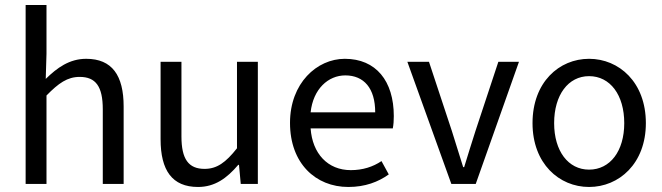

<svg xmlns="http://www.w3.org/2000/svg" viewBox="-20 -732 2635 764"><path d="M82 0H165V-352C213 -401 248 -426 297 -426C361 -426 389 -388 389 -297V0H472V-308C472 -432 426 -498 323 -498C256 -498 207 -462 162 -418L165 -518V-712H82Z M768 12C835 12 883 -23 928 -76H931L938 0H1006V-486H923V-142C878 -85 843 -60 794 -60C730 -60 702 -99 702 -189V-486H619V-178C619 -54 665 12 768 12Z M1366 12C1433 12 1485 -8 1527 -38L1498 -91C1464 -68 1423 -55 1376 -55C1284 -55 1223 -121 1216 -221H1543C1546 -237 1547 -252 1547 -270C1547 -410 1476 -498 1352 -498C1241 -498 1134 -401 1134 -243C1134 -82 1236 12 1366 12ZM1216 -285C1226 -378 1286 -432 1354 -432C1428 -432 1473 -381 1473 -285Z M1776 0H1873L2045 -486H1963L1872 -211C1857 -163 1841 -114 1827 -67H1823C1808 -114 1793 -163 1778 -211L1687 -486H1601Z M2324 12C2443 12 2550 -81 2550 -242C2550 -405 2443 -498 2324 -498C2205 -498 2099 -405 2099 -242C2099 -81 2205 12 2324 12ZM2324 -57C2241 -57 2185 -131 2185 -242C2185 -354 2241 -429 2324 -429C2408 -429 2464 -354 2464 -242C2464 -131 2408 -57 2324 -57Z"/></svg>

Font: DAIFUKU Sans
Style: Regular
Weight: 400
Designer: Original font ‘Source Han Sans JP’ : Paul D. Hunt
Foundry: Daifuku
Version: Version 1.000